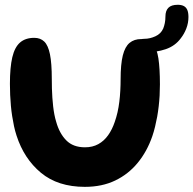

<svg xmlns="http://www.w3.org/2000/svg" viewBox="-20 -744 790 784"><path d="M326.5 19Q216.5 19 147.2 -38.5Q78 -96 47.5 -190.5Q41.5 -209 37.2 -228.8Q33 -248.5 29.8 -269.2Q26.5 -290 24.5 -311.8Q22.5 -333.5 21.5 -356Q20.5 -378.5 20.5 -401.5Q20.5 -468.5 30.2 -510Q40 -551.5 62 -570.5Q84 -589.5 120 -589.5Q145 -589.5 160.8 -574.2Q176.5 -559 184 -522.5Q191.5 -486 191.5 -421Q191.5 -401.5 192 -382.5Q192.5 -363.5 193.8 -345.2Q195 -327 197 -309.8Q199 -292.5 202 -276.8Q205 -261 209.5 -246.5Q222.5 -199.5 250.5 -171Q278.5 -142.5 327 -142.5Q358 -142.5 381.5 -155.5Q405 -168.5 421.5 -191.8Q438 -215 448.5 -246Q455 -264.5 459.8 -285.2Q464.5 -306 467.2 -328.2Q470 -350.5 471.2 -373.8Q472.5 -397 472.5 -420Q472.5 -482 481.5 -517.8Q490.5 -553.5 509.2 -569Q528 -584.5 556.5 -584.5Q587.5 -584.5 604 -565.5Q620.5 -546.5 626.8 -505.8Q633 -465 633 -399.5Q633 -376.5 631.8 -354Q630.5 -331.5 628 -309.8Q625.5 -288 621.8 -267.2Q618 -246.5 613.2 -226.8Q608.5 -207 602 -188Q580.5 -125.5 542.2 -79Q504 -32.5 450.2 -6.8Q396.5 19 326.5 19ZM570 -530Q558 -530 549 -536.8Q540 -543.5 540 -558.5Q540 -568 546 -576.8Q552 -585.5 569 -585.5Q592 -585.5 614.5 -595.8Q637 -606 646.5 -627.5Q650.5 -637.5 653 -649.8Q655.5 -662 655.5 -676.5Q655.5 -700 667.5 -712.2Q679.5 -724.5 706 -724.5Q720.5 -724.5 730.2 -719.5Q740 -714.5 744.8 -703.5Q749.5 -692.5 749.5 -674.5Q749.5 -650.5 741 -628.2Q732.5 -606 718.5 -588Q695.5 -556.5 656.8 -543.2Q618 -530 570 -530Z"/></svg>

Font: Gluten Medium
Style: Regular
Weight: 500
Designer: Tyler Finck
Foundry: Etcetera Type Company
Version: Version 1.300